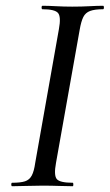

<svg xmlns="http://www.w3.org/2000/svg" viewBox="-20 -645 380 665"><path d="M22 0Q19 0 19 -6Q19 -12 22 -12Q51 -12 66.5 -17Q82 -22 90 -37Q98 -52 102 -81L184 -544Q192 -587 181 -600Q170 -613 127 -613Q124 -613 124 -619Q124 -625 127 -625Q148 -625 174.5 -623.5Q201 -622 230 -622Q263 -622 290 -623.5Q317 -625 337 -625Q340 -625 340 -619Q340 -613 337 -613Q308 -613 292 -607Q276 -601 268.5 -586Q261 -571 256 -542L174 -81Q166 -38 176.5 -25Q187 -12 232 -12Q234 -12 234 -6Q234 0 232 0Q211 0 185 -1Q159 -2 126 -2Q97 -2 70 -1Q43 0 22 0Z"/></svg>

Font: Cormorant Infant Light Medium
Style: Italic
Weight: 500
Italic angle: -10°
Version: Version 4.001